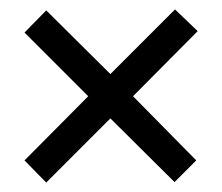

<svg xmlns="http://www.w3.org/2000/svg" viewBox="-20 -557 470 407"><path d="M351 -537 214 -400 78 -535 32 -488 167 -353 32 -217 78 -170 214 -306 350 -171 396 -217 262 -353 399 -491Z"/></svg>

Font: Noto Sans Lao Looped ExtraCondensed
Style: Regular
Weight: 400
Width: 2
Designer: Mark Frömberg, Ben Mitchell
Foundry: The Fontpad Ltd
Version: Version 1.002